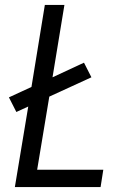

<svg xmlns="http://www.w3.org/2000/svg" viewBox="-20 -755 540 775"><path d="M40 0 94 -325 46 -303 16 -362 107 -404 161 -735H240L192 -443L319 -502L349 -443L179 -365L130 -70H397L386 0Z"/></svg>

Font: Iosevka Algr
Style: Italic
Weight: 400
Italic angle: -9°
Monospace: yes
Designer: Belleve Invis
Foundry: Belleve Invis
Version: Version 26.0.2; ttfautohint (v1.8.3)